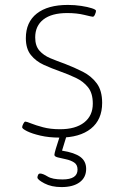

<svg xmlns="http://www.w3.org/2000/svg" viewBox="-20 -550 505 780"><path d="M222 9Q179 9 144.5 1Q110 -7 90 -17Q70 -27 70 -33Q70 -38 74.5 -47Q79 -56 83 -56Q88 -56 106.5 -48.5Q125 -41 155 -33Q185 -25 224 -25Q287 -25 322 -52.5Q357 -80 357 -129Q357 -171 338 -195Q319 -219 288.5 -233.5Q258 -248 224 -260Q190 -272 158 -286.5Q126 -301 105.5 -326.5Q85 -352 85 -395Q85 -460 129.5 -495Q174 -530 256 -530Q284 -530 310 -526Q336 -522 353 -516.5Q370 -511 370 -506Q370 -501 366 -491.5Q362 -482 357 -482Q353 -482 322.5 -489.5Q292 -497 253 -497Q190 -497 156.5 -471Q123 -445 123 -398Q123 -364 140 -344.5Q157 -325 184.5 -313.5Q212 -302 243 -291Q282 -276 316.5 -258.5Q351 -241 373 -211.5Q395 -182 395 -132Q395 -64 349.5 -27.5Q304 9 222 9ZM230 210Q189 210 160.5 195Q132 180 132 171Q132 167 134.5 161Q137 155 143 155Q154 155 173.5 167Q193 179 234 179Q295 179 295 139Q295 119 281 110Q267 101 248 97Q229 93 215 89.5Q201 86 201 79Q201 69 224 0H251L232 62Q283 70 306.5 87.5Q330 105 330 136Q330 171 303.5 190.5Q277 210 230 210Z"/></svg>

Font: Asap Semi Expanded Thin
Style: Regular
Weight: 100
Width: 6
Designer: Pablo Cosgaya
Foundry: Omnibus-Type
Version: Version 3.001; ttfautohint (v1.8.4.7-5d5b)